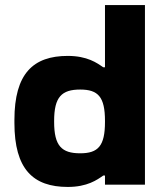

<svg xmlns="http://www.w3.org/2000/svg" viewBox="-20 -730 648 759"><path d="M37 -256V-244C37 -61 111 9 248 9C325 9 364 -19 388 -36H395V0H553V-710H395V-464H388C364 -481 325 -509 248 -509C111 -509 37 -439 37 -256ZM194 -248V-252C194 -347 224 -376 297 -376C368 -376 395 -347 395 -252V-248C395 -153 368 -124 297 -124C224 -124 194 -153 194 -248Z"/></svg>

Font: LT Wave Alt Black
Style: Regular
Weight: 900
Designer: Daniel Lyons
Version: Version 2.5 (Glyphs App)